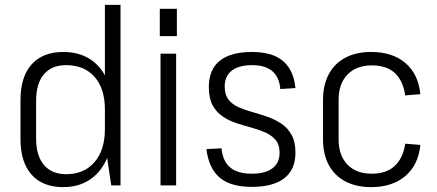

<svg xmlns="http://www.w3.org/2000/svg" viewBox="-20 -760 1790 787"><path d="M239 7Q155 7 109.5 -44Q64 -95 64 -190V-350Q64 -445 109.5 -496Q155 -547 240 -547Q301 -547 346 -519.5Q391 -492 415.5 -440Q440 -388 440 -316V-228Q440 -156 415 -103Q390 -50 345 -21.5Q300 7 239 7ZM251 -46Q325 -46 367.5 -95.5Q410 -145 410 -231V-311Q410 -397 367.5 -445Q325 -493 251 -493Q192 -493 160 -455.5Q128 -418 128 -346V-192Q128 -122 160 -84Q192 -46 251 -46ZM410 -175V-740H474V0H436Z M702 -540V0H638V-540ZM705 -724V-612H635V-724Z M1012 6Q926 6 881 -31.5Q836 -69 826 -149L888 -152Q893 -99 923.5 -73.5Q954 -48 1012 -48Q1067 -48 1096.5 -70Q1126 -92 1126 -134Q1126 -167 1110 -186Q1094 -205 1068.5 -216.5Q1043 -228 1012 -236.5Q981 -245 950 -255Q919 -265 893 -282.5Q867 -300 851.5 -328.5Q836 -357 836 -403Q836 -475 881 -511Q926 -547 1013 -547Q1068 -547 1105.5 -531Q1143 -515 1164.5 -482Q1186 -449 1191 -399L1129 -395Q1125 -444 1096 -468.5Q1067 -493 1014 -493Q959 -493 930 -470.5Q901 -448 901 -405Q901 -372 916.5 -352Q932 -332 958 -320.5Q984 -309 1015 -300.5Q1046 -292 1077 -281Q1108 -270 1133.5 -253Q1159 -236 1175 -207.5Q1191 -179 1191 -134Q1191 -65 1145.5 -29.5Q1100 6 1012 6Z M1501 7Q1440 7 1395.5 -16.5Q1351 -40 1327.5 -84Q1304 -128 1304 -190V-350Q1304 -411 1327.5 -455.5Q1351 -500 1395.5 -523.5Q1440 -547 1501 -547Q1589 -547 1642 -501.5Q1695 -456 1703 -374L1641 -369Q1632 -430 1598 -461Q1564 -492 1504 -492Q1441 -492 1404.5 -454.5Q1368 -417 1368 -352V-188Q1368 -123 1404 -85.5Q1440 -48 1504 -48Q1563 -48 1597.5 -79.5Q1632 -111 1641 -171L1703 -166Q1695 -84 1641.5 -38.5Q1588 7 1501 7Z"/></svg>

Font: Pathway Extreme SemiCondensed ExtraLight
Style: Regular
Weight: 250
Width: 4
Version: Version 1.001;gftools[0.9.26]